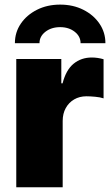

<svg xmlns="http://www.w3.org/2000/svg" viewBox="-20 -792 472 812"><path d="M48.8 0V-542.5H239.3V-439.5H244.6Q259.3 -496.6 291.5 -522.7Q323.7 -548.8 368.2 -548.8Q380.9 -548.8 393.6 -546.9Q406.2 -544.9 418 -541.5V-376Q403.8 -380.9 382.6 -382.8Q361.3 -384.8 345.7 -384.8Q316.4 -384.8 293.7 -371.6Q271 -358.4 258.1 -335Q245.1 -311.5 245.1 -280.3V0ZM234.4 -772.5Q289.1 -772.5 332.3 -750.7Q375.5 -729 400.6 -692.1Q425.8 -655.3 425.8 -609.4H320.8Q320.8 -638.2 295.9 -657.7Q271 -677.2 234.4 -677.2Q197.3 -677.2 172.1 -657.7Q147 -638.2 147 -609.4H43Q43 -655.3 68.1 -692.1Q93.3 -729 136.5 -750.7Q179.7 -772.5 234.4 -772.5Z"/></svg>

Font: Inter 16pt Black
Style: Regular
Weight: 900
Version: Version 4.001;git-66647c0bb